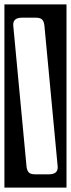

<svg xmlns="http://www.w3.org/2000/svg" viewBox="-40 -727 321 869"><path d="M-20 122V-707H261V122ZM80 26Q81.5 42.5 89.2 52.2Q97 62 119.5 62H181Q224 62 221 26L161 -611Q159.5 -627.5 151.8 -637.2Q144 -647 121.5 -647H60Q17 -647 20 -611Z"/></svg>

Font: Honk Rounded
Style: Regular
Weight: 400
Designer: Noopur Datye & Yesha Goshar
Foundry: Ek Type
Version: Version 1.000